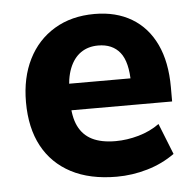

<svg xmlns="http://www.w3.org/2000/svg" viewBox="-43 -550 618 605"><g transform="rotate(-5 266.0 -247.5)"><path d="M303 11Q218 11 159 -20Q100 -51 69 -108.5Q38 -166 38 -248Q38 -325 67 -383Q96 -441 150 -473.5Q204 -506 277 -506Q345 -506 394.5 -476.5Q444 -447 470.5 -391Q497 -335 497 -255V-210H159V-294H387L373 -278Q373 -346 349 -376Q325 -406 280 -406Q248 -406 225 -390Q202 -374 189.5 -342.5Q177 -311 177 -263V-239Q177 -190 191.5 -160Q206 -130 235 -115.5Q264 -101 309 -101Q345 -101 382 -111.5Q419 -122 448 -143L487 -45Q448 -17 400 -3Q352 11 303 11Z"/></g></svg>

Font: Nunito Sans 10pt SemiCondensed ExtraBold
Style: Regular
Weight: 800
Width: 4
Designer: Vernon Adams
Foundry: Vernon Adams
Version: Version 3.101;gftools[0.9.27]